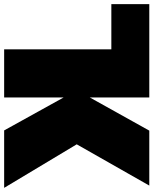

<svg xmlns="http://www.w3.org/2000/svg" viewBox="73 -813 740 926"><g transform="rotate(90 443.0 -350.0)"><path d="M0 -517H218V0H450V-287L609 0H886L676 -350L875 -700H610L450 -413V-700H0Z"/></g></svg>

Font: Chess Sans Black
Style: Regular
Weight: 900
Designer: Wolf Bōese
Foundry: Wolf Bōese
Version: Version 7.223;Glyphs 3.3 (3306)